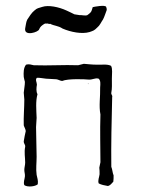

<svg xmlns="http://www.w3.org/2000/svg" viewBox="-20 -653 511 671"><path d="M357 -3C366 -5 370 -12 376 -18C377 -25 377 -32 377 -40C373 -49 373 -61 369 -70C368 -149 370 -231 372 -313C374 -321 368 -321 369 -329C372 -343 371 -360 371 -378C371 -395 374 -413 368 -423C354 -430 335 -426 317 -427C302 -427 286 -429 273 -430L253 -425C204 -427 150 -423 98 -425C89 -427 81 -430 71 -427C62 -416 62 -399 63 -384C64 -377 66 -372 67 -367C67 -354 64 -342 63 -329C63 -321 65 -313 65 -305C65 -276 62 -245 63 -215C65 -208 69 -203 70 -195C67 -183 65 -171 63 -159C63 -150 69 -148 68 -140C64 -121 68 -102 68 -85C68 -76 65 -68 65 -59C65 -51 68 -44 67 -36C66 -26 61 -16 65 -6C76 2 103 -1 112 -9C114 -23 110 -31 108 -42C105 -63 108 -84 108 -105C108 -140 106 -175 106 -209C106 -220 108 -230 108 -241C107 -270 104 -298 111 -324C106 -332 107 -347 109 -357C109 -365 102 -375 109 -381C118 -382 129 -379 141 -378L177 -376C184 -375 189 -371 197 -370C218 -379 279 -376 287 -375C304 -373 311 -382 325 -378C332 -371 331 -360 330 -348C331 -314 325 -283 331 -253C329 -195 331 -139 331 -86L327 -67C328 -61 328 -52 328 -44C327 -34 321 -22 325 -12C334 -7 346 -5 357 -3ZM213 -616C185 -629 149 -636 128 -629C114 -624 111 -626 100 -616C91 -609 82 -595 75 -584C71 -576 70 -563 68 -554C63 -524 116 -541 117 -551C121 -560 125 -563 134 -569C141 -573 138 -569 145 -571C145 -571 155 -568 155 -570C170 -562 182 -564 199 -553C227 -541 266 -533 293 -541C307 -546 309 -546 320 -557C329 -564 333 -575 340 -585C345 -594 349 -608 353 -618C352 -625 354 -621 351 -629C348 -637 307 -629 304 -628L301 -618C299 -611 295 -607 285 -600C278 -597 265 -601 259 -600C258 -600 240 -603 240 -603C225 -611 229 -608 213 -616ZM287 -362C288 -361 287 -359 289 -359C288 -360 289 -362 287 -362Z"/></svg>

Font: FuturaRener
Style: Light
Weight: 300
Designer: BSozoo
Foundry: BSozoo
Version: Version 1.0